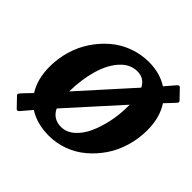

<svg xmlns="http://www.w3.org/2000/svg" viewBox="-198 -926 1153 1153"><g transform="rotate(45 378.5 -349.5)"><path d="M56.6 -278.3Q56.6 -346.2 75.7 -411.6Q94.7 -477.1 131.1 -532.2Q167.5 -587.4 216.3 -629.6Q265.1 -671.9 328.1 -695.6Q391.1 -719.2 460 -719.2Q553.2 -718.8 621.6 -674.8Q669.9 -731.4 673.8 -735.8Q687 -752 696.3 -743.7L753.4 -684.1Q758.3 -678.7 757.1 -674.3Q755.9 -669.9 748 -661.1Q741.2 -653.3 723.4 -634.8Q705.6 -616.2 693.4 -603Q742.2 -528.8 742.2 -422.9Q742.2 -350.1 721.9 -282.2Q701.7 -214.4 664.8 -160.2Q627.9 -106 579.1 -64.9Q530.3 -23.9 470.5 -2Q410.6 20 347.7 20Q245.1 20 173.8 -26.4Q160.2 -10.7 144 8.8Q127.9 28.3 120.6 36.1Q113.3 44.4 108.6 46.1Q104 47.9 98.1 43.5L41 -16.1Q36.1 -21.5 37.4 -25.9Q38.6 -30.3 45.9 -39.1Q52.2 -46.4 59.8 -54.2Q67.4 -62 79.8 -75Q92.3 -87.9 103 -99.1Q56.6 -171.9 56.6 -278.3ZM449.7 -630.4Q389.6 -630.4 343 -579.8Q296.4 -529.3 271.5 -444.3Q246.6 -359.4 245.1 -254.9L504.9 -543.5Q509.8 -548.8 520 -560.1Q530.3 -571.3 535.2 -577.1Q508.8 -630.4 449.7 -630.4ZM278.3 -145Q274.4 -140.1 264.6 -129.4Q293.5 -69.3 361.3 -69.3Q406.2 -69.3 444.3 -102.3Q482.4 -135.3 506.8 -188.7Q531.2 -242.2 544.9 -307.6Q558.6 -373 558.6 -439.9V-455.6Z"/></g></svg>

Font: Cooper*
Style: Bold Italic
Weight: 700
Italic angle: -7°
Designer: Owen Earl
Foundry: indestructible type*
Version: Version 0.001